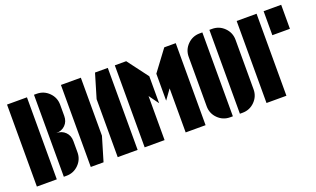

<svg xmlns="http://www.w3.org/2000/svg" viewBox="-76 -1120 2537 1540"><g transform="rotate(-20 1192.5 -350.0)"><path d="M283 -700Q344 -700 387 -657Q430 -614 430 -553V-457Q430 -410 400 -380Q370 -350 323 -350Q370 -350 400 -320Q430 -290 430 -243V-147Q430 -86 387 -43Q344 0 283 0H260V-700ZM30 0V-700H200V0Z M490 0V-700H660V-205L599 0ZM720 -495 781 -700H890V0H720Z M950 -700H1047L1180 -523V-293L1120 -376V0H950ZM1240 -523 1372 -700H1470V0H1300V-376L1240 -293Z M1783 -708Q1844 -708 1887 -665Q1930 -622 1930 -561V-139Q1930 -78 1887 -35Q1844 8 1783 8H1760V-708ZM1530 -561Q1530 -622 1573 -665Q1616 -708 1677 -708H1700V8H1677Q1616 8 1573 -35Q1530 -78 1530 -139Z M1990 0V-700H2160V0ZM2370 -700V-495H2220V-700Z"/></g></svg>

Font: Promplate
Style: Bold
Weight: 400
Designer: Evgeny Tarasenko
Foundry: Evgeny Tarasenko
Version: Version 1.000